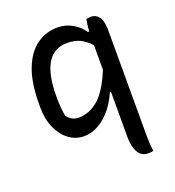

<svg xmlns="http://www.w3.org/2000/svg" viewBox="-135 -649 869 955"><g transform="rotate(-20 300.0 -171.5)"><path d="M426 -533Q440 -536 453 -536Q476 -536 492.5 -515Q509 -494 509 -441V101Q509 132 510 153Q511 174 515 197Q500 200 488 200Q452 200 434.5 169.5Q417 139 417 92V-151H411Q392 -105 361.5 -68Q331 -31 294 -10Q257 11 218 11Q173 11 137.5 -15.5Q102 -42 81 -88.5Q60 -135 60 -195V-214Q60 -329 88.5 -401.5Q117 -474 166 -508.5Q215 -543 275 -543Q319 -543 355.5 -521.5Q392 -500 411 -470H418Q419 -489 421 -503.5Q423 -518 426 -533ZM162 -118Q185 -85 223 -85Q279 -85 327 -125.5Q375 -166 417 -268V-398Q389 -428 361 -441Q333 -454 294 -454Q154 -454 154 -223V-214Q154 -186 156 -163.5Q158 -141 162 -118Z"/></g></svg>

Font: Recursive Sn Csl St
Style: Regular
Weight: 400
Version: Version 1.079;hotconv 1.0.112;makeotfexe 2.5.65598; ttfautoh